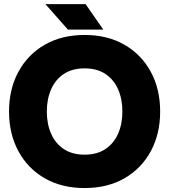

<svg xmlns="http://www.w3.org/2000/svg" viewBox="-20 -909 831 943"><path d="M24.4 -361.3Q24.4 -471.2 70.3 -556.2Q116.2 -641.1 199.7 -689.2Q283.2 -737.3 395.5 -737.3Q507.8 -737.3 591.3 -689.2Q674.8 -641.1 720.7 -556.2Q766.6 -471.2 766.6 -361.3Q766.6 -251.5 720.7 -166.5Q674.8 -81.5 591.3 -33.4Q507.8 14.6 395.5 14.6Q283.2 14.6 199.7 -33.4Q116.2 -81.5 70.3 -166.5Q24.4 -251.5 24.4 -361.3ZM210 -361.3Q210 -300.3 231 -252.4Q252 -204.6 293.2 -177Q334.5 -149.4 395.5 -149.4Q456.5 -149.4 497.8 -177Q539.1 -204.6 560.1 -252.4Q581.1 -300.3 581.1 -361.3Q581.1 -422.4 560.1 -470.2Q539.1 -518.1 497.8 -545.7Q456.5 -573.2 395.5 -573.2Q334.5 -573.2 293.2 -545.7Q252 -518.1 231 -470.2Q210 -422.4 210 -361.3ZM313.5 -763.7 203.1 -888.7H400.4L487.3 -763.7Z"/></svg>

Font: Giphurs Black
Style: Regular
Weight: 900
Version: Version 0.920; ttfautohint (v1.8.4.7-5d5b)